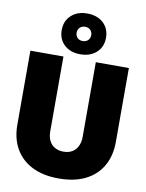

<svg xmlns="http://www.w3.org/2000/svg" viewBox="-104 -1043 857 1127"><g transform="rotate(10 325.0 -479.5)"><path d="M325 12Q232 12 166.5 -21Q101 -54 66.5 -114.5Q32 -175 32 -257V-698H229V-252Q229 -220 240.5 -196.5Q252 -173 274 -160.5Q296 -148 325 -148Q356 -148 377 -160.5Q398 -173 410 -196.5Q422 -220 422 -252V-698H619V-257Q619 -175 584.5 -114.5Q550 -54 484.5 -21Q419 12 325 12ZM323 -728Q264 -728 228 -761.5Q192 -795 192 -849Q192 -904 228.5 -937.5Q265 -971 323 -971Q383 -971 419.5 -937.5Q456 -904 456 -849Q456 -795 419.5 -761.5Q383 -728 323 -728ZM324 -807Q344 -807 356 -819Q368 -831 368 -850Q368 -868 356 -880Q344 -892 324 -892Q305 -892 293 -880Q281 -868 281 -850Q281 -831 292.5 -819Q304 -807 324 -807Z"/></g></svg>

Font: Azeret Mono Thin ExtraBold
Style: Regular
Weight: 800
Version: Version 1.002